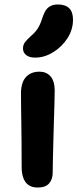

<svg xmlns="http://www.w3.org/2000/svg" viewBox="-20 -830 347 860"><path d="M149 10Q124 10 108 -1Q92 -12 84.5 -33Q77 -54 77 -80Q77 -149 76.5 -197Q76 -245 75.5 -280.5Q75 -316 74.5 -347Q74 -378 74 -413Q74 -440 82 -461.5Q90 -483 109 -496Q128 -509 157 -509Q187 -509 205.5 -489Q224 -469 225 -427Q225 -406 224 -369.5Q223 -333 221.5 -288Q220 -243 219 -198.5Q218 -154 217 -116Q216 -78 216 -56Q216 -27 200 -8.5Q184 10 149 10ZM138 -572Q111 -572 97 -583.5Q83 -595 83 -613Q83 -629 92 -641Q101 -653 118 -668Q142 -689 152.5 -708Q163 -727 172 -756Q183 -788 199.5 -799Q216 -810 239 -810Q273 -810 290 -793Q307 -776 307 -742Q307 -697 282 -658.5Q257 -620 218 -596Q179 -572 138 -572Z"/></svg>

Font: Shantell Sans Light SemiBold
Style: Regular
Weight: 600
Version: Version 1.008;[ac192a2d6]